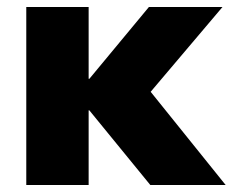

<svg xmlns="http://www.w3.org/2000/svg" viewBox="-20 -528 664 548"><path d="M55 0V-508H233V-303H235L405 -508H615L410 -266L624 0H409L235 -213H233V0Z"/></svg>

Font: Mulish Black
Style: Regular
Weight: 900
Designer: Vernon Adams
Foundry: Vernon Adams
Version: Version 3.603; ttfautohint (v1.8.3)